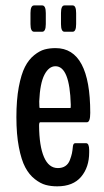

<svg xmlns="http://www.w3.org/2000/svg" viewBox="-20 -672 379 698"><path d="M104 -556.6Q90.8 -556.6 90.8 -584.5V-624.5Q90.8 -652.3 104 -652.3H133.3Q146.5 -652.3 146.5 -624.5V-584.5Q146.5 -556.6 133.3 -556.6ZM214.4 -556.6Q201.7 -556.6 201.7 -584.5V-624.5Q201.7 -652.3 214.4 -652.3H244.1Q256.8 -652.3 256.8 -624.5V-584.5Q256.8 -556.6 244.1 -556.6ZM304.2 -118.2Q304.2 -64 274.9 -29.3Q245.6 5.4 188 5.4Q165 5.4 146 0.2Q127 -4.9 106.4 -21Q85.9 -37.1 71.8 -63.7Q57.6 -90.3 48.6 -137Q39.6 -183.6 39.6 -246.1Q39.6 -309.1 48.3 -355.7Q57.1 -402.3 70.8 -429Q84.5 -455.6 104.2 -471.4Q124 -487.3 142.1 -492.2Q160.2 -497.1 182.1 -497.1Q308.1 -497.1 308.1 -261.7Q308.1 -227.5 295.9 -227.5H126Q122.1 -227.5 122.1 -215.3Q122.6 -141.1 139.9 -101.1Q157.2 -61 190.4 -61Q206.5 -61 217.5 -68.4Q228.5 -75.7 233.9 -89.8Q239.3 -104 241.5 -114.5Q243.7 -125 245.1 -140.6Q246.6 -151.4 253.4 -151.4H293Q304.2 -151.4 304.2 -126ZM124.5 -279.3H236.3Q237.3 -279.3 237.3 -291.5Q233.4 -431.2 181.6 -431.2Q157.7 -431.2 141.6 -400.4Q125.5 -369.6 122.6 -303.7Q122.6 -279.3 124.5 -279.3Z"/></svg>

Font: BenchNine
Style: Bold
Weight: 700
Version: Version 1 ; ttfautohint (v0.92.18-e454-dirty) -l 8 -r 50 -G 